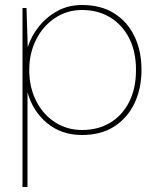

<svg xmlns="http://www.w3.org/2000/svg" viewBox="-20 -528 634 768"><path d="M70 220V-496H86L91 -339Q105 -384 136 -422.5Q167 -461 210.5 -484.5Q254 -508 308 -508Q384 -508 437 -474.5Q490 -441 518 -382.5Q546 -324 546 -249Q546 -174 518 -115Q490 -56 437 -22Q384 12 308 12Q226 12 168.5 -35.5Q111 -83 90 -159V220ZM308 -8Q372 -8 420.5 -37Q469 -66 496.5 -120Q524 -174 524 -248Q524 -322 496.5 -375.5Q469 -429 420.5 -458.5Q372 -488 308 -488Q248 -488 200 -456Q152 -424 124.5 -369.5Q97 -315 97 -248Q97 -179 124.5 -124.5Q152 -70 200 -39Q248 -8 308 -8Z"/></svg>

Font: DM Sans 24pt Thin
Style: Regular
Weight: 250
Designer: Colophon Foundry, Jonny Pinhorn
Foundry: Colophon Foundry
Version: Version 4.004;gftools[0.9.30]